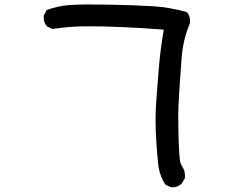

<svg xmlns="http://www.w3.org/2000/svg" viewBox="-20 -751 1040 842"><path d="M698.2 -621.1Q505.9 -635.7 370.1 -635.7Q319.3 -635.7 286.1 -632.8Q252.9 -629.9 209 -624L185.5 -635.7Q176.8 -646.5 174.3 -655.8Q171.9 -665 171.9 -670.9Q171.9 -676.8 171.9 -682.6L184.6 -707Q232.4 -724.6 281.2 -728.5Q312.5 -731.4 361.8 -731.4Q411.1 -731.4 462.9 -730.5Q575.2 -728.5 650.4 -723.6Q725.6 -718.8 798.8 -698.2L800.8 -696.3Q813.5 -680.7 813.5 -660.2Q813.5 -649.4 811.5 -645.5Q782.2 -575.2 776.4 -496.6Q770.5 -418 766.1 -348.6Q761.7 -279.3 761.7 -241.2Q761.7 -143.6 766.6 -71.3Q768.6 -42 773.4 -31.7Q778.3 -21.5 784.7 -10.3Q791 1 791 18.6Q791 23.4 791 30.3L776.4 54.7Q758.8 70.3 737.3 70.3Q729.5 70.3 727.5 69.3L705.1 58.6Q678.7 16.6 673.8 -30.3Q668.9 -77.1 665.5 -130.4Q662.1 -183.6 662.1 -225.1Q662.1 -266.6 666 -316.4Q676.8 -470.7 684.6 -530.3Q690.4 -576.2 698.2 -621.1Z"/></svg>

Font: JasonHandwriting2
Style: SemiBold
Weight: 600
Version: Version 1.04.7